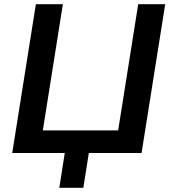

<svg xmlns="http://www.w3.org/2000/svg" viewBox="-20 -725 807 910"><path d="M261 165 287 0H38L150 -705H278L183 -107H540L635 -705H763L651 0H401L375 165Z"/></svg>

Font: Nunito Sans 12pt
Style: Bold Italic
Weight: 700
Italic angle: -9°
Designer: Vernon Adams
Foundry: Vernon Adams
Version: Version 3.101;gftools[0.9.27]